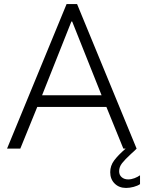

<svg xmlns="http://www.w3.org/2000/svg" viewBox="-20 -740 717 956"><path d="M311.5 -719.7H363.8L660.2 0Q647 13.7 632.8 25.9Q602.1 54.2 587.6 72.8Q573.2 91.3 573.2 112.8Q573.2 131.3 585.9 142.3Q598.6 153.3 618.2 153.3Q633.8 153.3 649.7 147.2Q665.5 141.1 677.2 132.8V176.8Q665.5 185.1 645.8 190.4Q626 195.8 607.9 195.8Q572.8 195.8 550.8 173.8Q528.8 151.9 528.8 117.2Q528.8 85.4 548.1 59.3Q567.4 33.2 605.5 0H594.2L509.8 -207.5H165.5L81.1 0H15.1ZM485.8 -265.6 339.4 -632.8H335.4L189.5 -265.6Z"/></svg>

Font: Reddit Sans Light
Style: Regular
Weight: 300
Designer: Stephen Hutchings
Foundry: Reddit
Version: Version 1.013